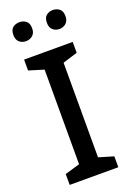

<svg xmlns="http://www.w3.org/2000/svg" viewBox="-171 -970 696 1028"><g transform="rotate(-20 177.0 -455.5)"><path d="M315 0H38V-62L123 -87V-626L38 -652V-714H315V-652L231 -626V-87L315 -62ZM29 -857Q29 -886 44.5 -898.5Q60 -911 82 -911Q104 -911 120 -898.5Q136 -886 136 -857Q136 -830 120 -816.5Q104 -803 82 -803Q60 -803 44.5 -816.5Q29 -830 29 -857ZM220 -857Q220 -886 235.5 -898.5Q251 -911 273 -911Q294 -911 310 -898.5Q326 -886 326 -857Q326 -830 310 -816.5Q294 -803 273 -803Q251 -803 235.5 -816.5Q220 -830 220 -857Z"/></g></svg>

Font: Noto Sans Bengali Medium
Style: Regular
Weight: 500
Designer: Jelle Bosma - Monotype Design Team
Foundry: Monotype Imaging Inc.
Version: Version 2.003; ttfautohint (v1.8.4.7-5d5b)